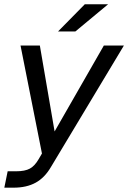

<svg xmlns="http://www.w3.org/2000/svg" viewBox="-29 -724 599 897"><path d="M549.8 -511.2 209 56.2Q179.7 106.4 137.7 129.4Q95.2 152.8 34.2 152.8H-8.8L6.8 76.2H45.9Q87.9 76.2 110.8 63.5Q133.8 50.8 151.9 19L167 -6.8L66.9 -511.2H157.2L226.1 -109.9L456.1 -511.2ZM367.2 -704.1H476.1L323.2 -577.1H242.2Z"/></svg>

Font: D-DIN Exp
Style: DINExp-Italic
Weight: 400
Width: 7
Italic angle: -12°
Designer: Charles Nix
Foundry: Datto Inc.
Version: Version 1.00